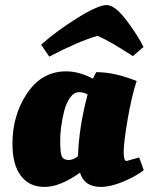

<svg xmlns="http://www.w3.org/2000/svg" viewBox="-20 -724 586 756"><path d="M545 -539 503 -503Q413 -562 364 -583Q286 -560 174 -501L142 -548Q201 -601 283.5 -652.5Q366 -704 399.5 -704Q433 -704 478 -644Q523 -584 545 -539ZM478 -90 528 -104 546 -54Q514 -29 464.5 -8.5Q415 12 377 12Q312 12 295 -44Q216 12 155.5 12Q95 12 62 -32Q29 -76 29 -158Q29 -271 87 -357Q145 -443 240 -443Q292 -443 346 -414Q354 -432 359 -440Q431 -440 518 -405Q497 -340 482 -250.5Q467 -161 467 -125.5Q467 -90 478 -90ZM287 -109Q291 -225 325 -352Q310 -361 290.5 -361Q271 -361 255.5 -339Q240 -317 232 -284Q217 -221 217 -170.5Q217 -120 224 -107Q231 -94 250 -94Q269 -94 287 -109Z"/></svg>

Font: Oleo Script
Style: Bold
Weight: 700
Designer: Soytutype
Foundry: Soytutype
Version: Version 1.002